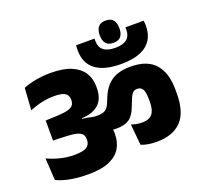

<svg xmlns="http://www.w3.org/2000/svg" viewBox="-140 -995 1214 1153"><g transform="rotate(-20 467.0 -419.0)"><path d="M647 -693Q680.5 -693 695 -711.8Q709.5 -730.5 709.5 -761.5V-766Q709.5 -796.5 695 -815.8Q680.5 -835 647 -835Q613 -835 598.5 -815.8Q584 -796.5 584 -766V-761.5Q584 -730.5 598.5 -711.8Q613 -693 647 -693ZM862 -756H745.5V-741Q745.5 -701.5 721.2 -681.2Q697 -661 646.5 -661Q597.5 -661 572.5 -681Q547.5 -701 547.5 -741V-756H430Q428.5 -741.5 428.5 -735.2Q428.5 -729 428.5 -723.5Q428.5 -641.5 484 -599.5Q539.5 -557.5 646.5 -557.5Q754.5 -557.5 809.2 -599.5Q864 -641.5 864 -723.5Q864 -728.5 863.8 -736Q863.5 -743.5 862 -756ZM576.5 -196.5 589 -62.5Q608.5 -54 633.8 -49.8Q659 -45.5 688.5 -45.5Q790.5 -45.5 845 -101Q899.5 -156.5 899.5 -277.5V-302Q899.5 -408.5 849.2 -466.2Q799 -524 692 -524Q614 -524 569 -492.2Q524 -460.5 498.5 -397L488.5 -372Q479.5 -349 468.8 -336.8Q458 -324.5 442.2 -319.8Q426.5 -315 402.5 -315Q386 -315 368.8 -318.8Q351.5 -322.5 333 -325L379.5 -240Q402 -223.5 428.5 -213.2Q455 -203 488.5 -203Q540 -203 569.5 -223.2Q599 -243.5 618.5 -296L628 -320.5Q641.5 -357 653 -371Q664.5 -385 684.5 -385Q707 -385 718.5 -367.2Q730 -349.5 730 -304V-286.5Q730 -250 721 -227.5Q712 -205 693.5 -194.8Q675 -184.5 646.5 -184.5Q624 -184.5 607 -188Q590 -191.5 576.5 -196.5ZM25 -180.5 33.5 -39.5Q71 -21.5 121.2 -12Q171.5 -2.5 236 -2.5Q321 -2.5 371.8 -25.2Q422.5 -48 444.8 -86.8Q467 -125.5 467 -174Q467 -175 467 -178.8Q467 -182.5 467 -184Q467 -223.5 450.5 -254.8Q434 -286 400 -305.2Q366 -324.5 312.5 -328.5V-332.5Q365.5 -335 397.8 -353Q430 -371 444.8 -401.2Q459.5 -431.5 459.5 -471.5Q459.5 -472.5 459.5 -477Q459.5 -481.5 459.5 -482.5Q459.5 -533 435 -571.2Q410.5 -609.5 360 -631Q309.5 -652.5 230.5 -652.5Q178 -652.5 132.5 -644Q87 -635.5 53 -621.5L43.5 -481Q79.5 -496.5 119.2 -505.5Q159 -514.5 201 -514.5Q251 -514.5 270.8 -501Q290.5 -487.5 290.5 -461Q290.5 -461 290.5 -458.2Q290.5 -455.5 290.5 -455.5Q290.5 -437 281.2 -424.8Q272 -412.5 247.8 -405.8Q223.5 -399 179.5 -397L104 -394V-266L187 -263Q230 -261.5 254 -255Q278 -248.5 287.8 -236.2Q297.5 -224 297.5 -205Q297.5 -204 297.5 -202.5Q297.5 -201 297.5 -200.5Q297.5 -170.5 275.2 -155.5Q253 -140.5 195.5 -140.5Q150.5 -140.5 106 -151.8Q61.5 -163 25 -180.5Z"/></g></svg>

Font: Anek Devanagari Medium ExtraBold
Style: Regular
Weight: 800
Version: Version 1.003